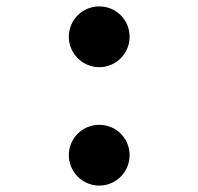

<svg xmlns="http://www.w3.org/2000/svg" viewBox="-20 -570 620 600"><path d="M195 -85C195 -33 238 10 290 10C343 10 385 -33 385 -85C385 -138 343 -180 290 -180C238 -180 195 -138 195 -85ZM195 -455C195 -403 238 -360 290 -360C343 -360 385 -403 385 -455C385 -508 343 -550 290 -550C238 -550 195 -508 195 -455Z"/></svg>

Font: CommitMono-dimboump
Style: Bold
Weight: 700
Monospace: yes
Designer: Eigil Nikolajsen
Foundry: Eigil Nikolajsen
Version: Version 1.143